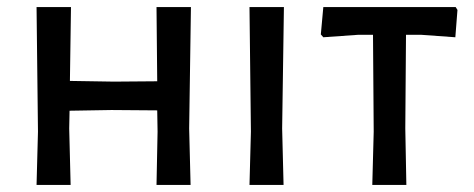

<svg xmlns="http://www.w3.org/2000/svg" viewBox="-20 -521 1337 541"><path d="M518 -501 513 -159 517 0H421L424 -150L423 -210L294 -211L176 -209L175 -159L179 0H83L87 -150L83 -501H180L177 -293L301 -291L423 -292L421 -501Z M780 -501 775 -159 779 0H683L687 -150L683 -501Z M1264 -501 1269 -493 1263 -416 1166 -423H1124L1122 -159L1125 0H1029L1033 -150L1031 -423H990L891 -416L884 -424L891 -501Z"/></svg>

Font: Alegreya Sans SC Medium
Style: Regular
Weight: 500
Designer: Juan Pablo del Peral
Foundry: Huerta Tipografica
Version: Version 2.001;PS 002.001;hotconv 1.0.88;makeotf.lib2.5.64775